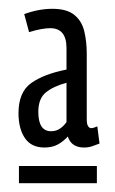

<svg xmlns="http://www.w3.org/2000/svg" viewBox="-20 -699 262 436"><path d="M22 -442Q22 -490 51 -510.5Q80 -531 131 -541V-590Q131 -635 94 -635Q86 -635 74 -633Q62 -631 46 -626L35 -667Q68 -679 99 -679Q132 -679 149 -665Q166 -651 171.5 -627.5Q177 -604 177 -577V-428Q177 -417 180 -412.5Q183 -408 187 -408Q192 -408 201 -412L206 -373Q198 -370 189.5 -367Q181 -364 171 -364Q142 -364 134 -389Q123 -377 110.5 -370.5Q98 -364 81 -364Q51 -364 36.5 -385.5Q22 -407 22 -442ZM67 -445Q67 -401 96 -401Q108 -401 117 -407.5Q126 -414 131 -422V-511Q101 -503 84 -489Q67 -475 67 -445ZM23 -283V-322H200V-283Z"/></svg>

Font: Georama ExtraCondensed
Style: Regular
Weight: 400
Width: 2
Designer: Jean-Baptiste Levee
Foundry: Production Type
Version: Version 1.000